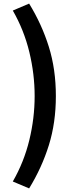

<svg xmlns="http://www.w3.org/2000/svg" viewBox="-20 -853 418 1075"><path d="M143.1 201.9 51.7 163.2Q114.6 53.7 144.3 -69.1Q174 -191.9 174 -315.4Q174 -438 144.3 -561.2Q114.6 -684.4 51.7 -793.9L143.1 -832.9Q214.3 -716.8 253.5 -590.9Q292.8 -465 292.8 -315.4Q292.8 -165.7 253.5 -39.9Q214.3 85.9 143.1 201.9Z"/></svg>

Font: Noto Sans SC Thin
Style: Regular
Weight: 100
Designer: Ryoko NISHIZUKA 西塚涼子 (kana, bopomofo & ideographs); Paul D. Hunt (Latin, Greek & Cyrillic); Sandoll Communications 산돌커뮤니
Foundry: Adobe
Version: Version 2.004-H2;hotconv 1.0.118;makeotfexe 2.5.65603